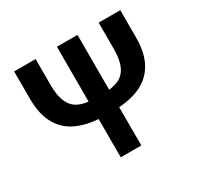

<svg xmlns="http://www.w3.org/2000/svg" viewBox="-157 -928 1149 1114"><g transform="rotate(-30 418.0 -370.5)"><path d="M390.3 -255.3Q289 -255.3 215.2 -286.2Q141.4 -317.1 102 -384.3Q62.6 -451.4 62.6 -558.9V-740.8H206.5V-566.7Q206.5 -493.5 226.6 -450.5Q246.8 -407.5 285.9 -389.6Q325 -371.6 382.5 -371.6H454Q511.5 -371.6 550.5 -389.6Q589.5 -407.5 609.2 -450.5Q628.8 -493.5 628.8 -566.7V-740.8H773.7V-558.9Q773.7 -451.4 734.3 -384.3Q694.9 -317.1 621.6 -286.2Q548.4 -255.3 446.2 -255.3ZM349.2 0V-740.8H486.9V0Z"/></g></svg>

Font: Noto Sans SC Thin
Style: Regular
Weight: 100
Designer: Ryoko NISHIZUKA 西塚涼子 (kana, bopomofo & ideographs); Paul D. Hunt (Latin, Greek & Cyrillic); Sandoll Communications 산돌커뮤니
Foundry: Adobe
Version: Version 2.004-H2;hotconv 1.0.118;makeotfexe 2.5.65603